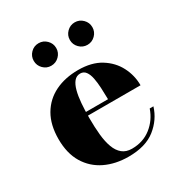

<svg xmlns="http://www.w3.org/2000/svg" viewBox="-163 -792 864 918"><g transform="rotate(-30 269.0 -333.0)"><path d="M283.5 10Q211.5 10 155 -17.2Q98.5 -44.5 66.2 -98Q34 -151.5 34 -230Q34 -308.5 65.2 -362Q96.5 -415.5 152 -442.8Q207.5 -470 280 -470Q354 -470 403.2 -439.5Q452.5 -409 477.5 -360.5Q502.5 -312 502.5 -257.5H100.5V-277.5H334.5Q334 -309.5 332.5 -340.2Q331 -371 326 -396Q321 -421 310 -435.8Q299 -450.5 280 -450.5Q259.5 -450.5 246.2 -434.5Q233 -418.5 225.5 -390.2Q218 -362 215 -324.8Q212 -287.5 212 -244.5Q212 -193.5 216.2 -151.2Q220.5 -109 231.8 -78.8Q243 -48.5 263.5 -31.8Q284 -15 316 -15Q378 -15 422.2 -50Q466.5 -85 485 -139.5H505.5Q486 -76 431.8 -33Q377.5 10 283.5 10ZM380 -551.5Q354.5 -551.5 336.2 -569.8Q318 -588 318 -613.5Q318 -639 336.2 -657.2Q354.5 -675.5 380 -675.5Q405.5 -675.5 423.8 -657.2Q442 -639 442 -613.5Q442 -588 423.8 -569.8Q405.5 -551.5 380 -551.5ZM180 -551.5Q154.5 -551.5 136.5 -569.8Q118.5 -588 118.5 -613.5Q118.5 -639 136.5 -657.2Q154.5 -675.5 180.5 -675.5Q206 -675.5 224.2 -657.2Q242.5 -639 242.5 -613.5Q242.5 -588 224.2 -569.8Q206 -551.5 180 -551.5Z"/></g></svg>

Font: Bodoni Moda ExtraBold
Style: Regular
Weight: 800
Version: Version 2.005